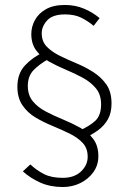

<svg xmlns="http://www.w3.org/2000/svg" viewBox="-20 -701 519 773"><path d="M233 52Q182 52 142 34Q102 16 72 -11L102 -39Q128 -15 157.5 0Q187 15 233 15Q279 15 306 -10.5Q333 -36 333 -70Q333 -104 313 -125.5Q293 -147 260.5 -163Q228 -179 191.5 -194Q155 -209 123 -228Q91 -247 70.5 -277Q50 -307 50 -352Q50 -405 81 -438Q112 -471 156 -491L175 -463Q139 -443 115.5 -419Q92 -395 92 -355Q92 -318 112 -293.5Q132 -269 164.5 -252Q197 -235 233.5 -220Q270 -205 302.5 -187Q335 -169 355.5 -141.5Q376 -114 376 -72Q376 -36 356 -8Q336 20 303.5 36Q271 52 233 52ZM317 -143 295 -173Q339 -192 363 -214Q387 -236 387 -281Q387 -320 366.5 -345Q346 -370 314 -387.5Q282 -405 246 -420Q210 -435 178.5 -452.5Q147 -470 126.5 -497Q106 -524 106 -564Q106 -593 120.5 -620Q135 -647 165 -664Q195 -681 241 -681Q283 -681 318.5 -666Q354 -651 381 -628L357 -597Q333 -617 306.5 -630Q280 -643 242 -643Q192 -643 170 -619Q148 -595 148 -567Q148 -534 168.5 -513Q189 -492 220.5 -476.5Q252 -461 288 -446Q324 -431 356 -410.5Q388 -390 408.5 -360.5Q429 -331 429 -284Q429 -246 414 -220Q399 -194 374 -176Q349 -158 317 -143Z"/></svg>

Font: Source Sans 3 Light
Style: Regular
Weight: 300
Designer: Paul D. Hunt
Foundry: Adobe
Version: Version 3.052;hotconv 1.1.0;makeotfexe 2.6.0